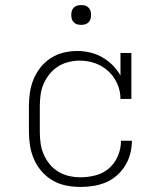

<svg xmlns="http://www.w3.org/2000/svg" viewBox="-20 -729 640 757"><path d="M298 8Q269 8 241 2.5Q213 -3 188.5 -17Q164 -31 145 -52.5Q126 -74 114.5 -100Q103 -126 98.5 -154Q94 -182 94 -210V-310Q94 -337 98 -364.5Q102 -392 112.5 -417Q123 -442 140 -463.5Q157 -485 180.5 -500Q204 -515 230.5 -521.5Q257 -528 285 -528Q310 -528 335.5 -522Q361 -516 383.5 -503Q406 -490 424.5 -471.5Q443 -453 455 -431V-520H498V-339H455Q455 -370 442.5 -398.5Q430 -427 407.5 -448Q385 -469 355.5 -479.5Q326 -490 295 -490Q273 -490 250.5 -484.5Q228 -479 209 -467Q190 -455 175.5 -437Q161 -419 152 -398.5Q143 -378 140 -355.5Q137 -333 137 -310V-210Q137 -187 140 -164.5Q143 -142 152 -121Q161 -100 175.5 -82Q190 -64 210 -52Q230 -40 252.5 -35Q275 -30 298 -30Q328 -30 358 -38Q388 -46 410.5 -66Q433 -86 445 -114.5Q457 -143 457 -174H500Q500 -148 493.5 -123Q487 -98 473.5 -76Q460 -54 440.5 -37Q421 -20 397.5 -10Q374 0 348.5 4Q323 8 298 8ZM300 -631Q292 -631 284.5 -633Q277 -635 271 -641Q265 -647 263 -654.5Q261 -662 261 -670Q261 -678 263 -685.5Q265 -693 271 -699Q277 -705 284.5 -707Q292 -709 300 -709Q308 -709 315.5 -707Q323 -705 329 -699Q335 -693 337 -685.5Q339 -678 339 -670Q339 -662 337 -654.5Q335 -647 329 -641Q323 -635 315.5 -633Q308 -631 300 -631Z"/></svg>

Font: Iosevka Etoile Extralight
Style: Regular
Weight: 200
Designer: Belleve Invis
Foundry: Belleve Invis
Version: Version 22.1.2; ttfautohint (v1.8.4)